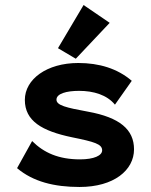

<svg xmlns="http://www.w3.org/2000/svg" viewBox="-20 -733 603 765"><path d="M282 -499 417 -642 313 -713 211 -541ZM297 12C434 12 514 -55 514 -138C514 -217 457 -265 331 -288C244 -304 205 -313 205 -336C205 -360 245 -371 295 -371C353 -371 406 -355 438 -316L505 -411C448 -460 375 -482 292 -482C166 -482 79 -417 79 -335C79 -251 147 -211 267 -186C356 -168 387 -159 387 -134C387 -113 354 -98 299 -98C214 -98 155 -124 108 -171L48 -63C112 -9 196 12 297 12Z"/></svg>

Font: Inconsolata SemiExpanded Black
Style: Regular
Weight: 900
Width: 6
Monospace: yes
Designer: Raph Levien, Cyreal, Brenton Simpson
Foundry: Raph Levien, Cyreal, Google
Version: Version 3.100